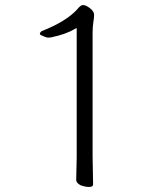

<svg xmlns="http://www.w3.org/2000/svg" viewBox="-20 -730 640 761"><path d="M284 -619 276 -615Q241 -594 183 -582Q180 -581 171 -581Q163 -581 151 -587Q138 -592 138 -595Q138 -602 146 -607Q243 -645 287 -694Q299 -710 309.5 -710Q320 -710 336 -698Q353 -685 353 -671Q353 -660 350 -642Q347 -623 347 -600V-111L349 1Q349 11 333 11Q317 11 299 4Q282 -5 282 -17L284 -105Z"/></svg>

Font: Moon Stars Kai T HW Light
Style: Regular
Weight: 300
Designer: GuiWonder
Version: Version 1.101